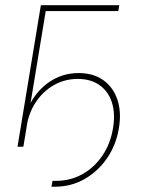

<svg xmlns="http://www.w3.org/2000/svg" viewBox="-20 -561 566 734"><path d="M176.8 152.8 180.7 130.4H194.3Q249 130.4 294.7 105Q340.3 79.6 371.3 34.2Q402.3 -11.2 412.1 -71.3Q421.4 -127.9 407.5 -170.2Q393.6 -212.4 360.1 -235.8Q326.7 -259.3 277.3 -259.3Q228.5 -259.3 187.3 -236.3Q146 -213.4 118.2 -172.4Q90.3 -131.3 81.5 -77.1H66.4Q76.2 -136.7 106 -182.9Q135.7 -229 180.9 -255.4Q226.1 -281.7 280.8 -281.7Q336.4 -281.7 374.5 -254.9Q412.6 -228 428.7 -180.4Q444.8 -132.8 434.6 -71.3Q423.8 -5.9 388.7 44.7Q353.5 95.2 302.2 124Q251 152.8 190.4 152.8ZM436 -541 432.1 -518.6H154.8L69.3 0H46.9L136.2 -541Z"/></svg>

Font: Inter 17pt Thin
Style: Italic
Weight: 250
Italic angle: -9.3988°
Version: Version 4.001;git-66647c0bb